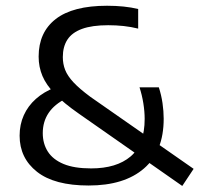

<svg xmlns="http://www.w3.org/2000/svg" viewBox="-20 -622 676 651"><path d="M598 8.5 247.5 -236.5Q196.5 -272 166.8 -302.8Q137 -333.5 124 -364.2Q111 -395 111 -430Q111 -512.5 169 -557.5Q227 -602.5 343 -602.5Q372.5 -602.5 399 -599.8Q425.5 -597 448.5 -591.5V-525Q424.5 -531 399 -533.8Q373.5 -536.5 347 -536.5Q292 -536.5 258 -524Q224 -511.5 208.5 -487.5Q193 -463.5 193 -428.5Q193 -405 201 -384.8Q209 -364.5 229 -343Q249 -321.5 286 -294L636.5 -49.5ZM280.5 7Q164.5 7 105.5 -39.5Q46.5 -86 46.5 -162Q46.5 -200 60.8 -231.5Q75 -263 101.8 -286.8Q128.5 -310.5 165.5 -325L205 -288.5Q164.5 -268.5 144.8 -239Q125 -209.5 125 -170.5Q125 -135 142.2 -108Q159.5 -81 195.5 -66Q231.5 -51 289 -51Q375 -51 422.8 -91.5Q470.5 -132 470.5 -219Q470.5 -244 466 -272Q461.5 -300 453 -326H518.5Q527 -300 531 -272.5Q535 -245 535 -219.5Q535 -108.5 468.2 -50.8Q401.5 7 280.5 7Z"/></svg>

Font: Encode Sans SC Condensed Thin
Style: Regular
Weight: 400
Version: Version 3.002